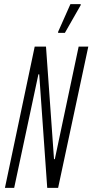

<svg xmlns="http://www.w3.org/2000/svg" viewBox="-20 -915 450 935"><path d="M4 0 149 -688H204L243 -140H247L363 -688H410L263 0H210L171 -553H167L49 0ZM263 -755V-760L323 -895H373V-890L296 -755Z"/></svg>

Font: Saira UltraCondensed Light
Style: Italic
Weight: 300
Width: 1
Italic angle: -12°
Designer: Hector Gatti with collaboration of the Omnibus-Type team
Foundry: Omnibus-Type
Version: Version 1.101